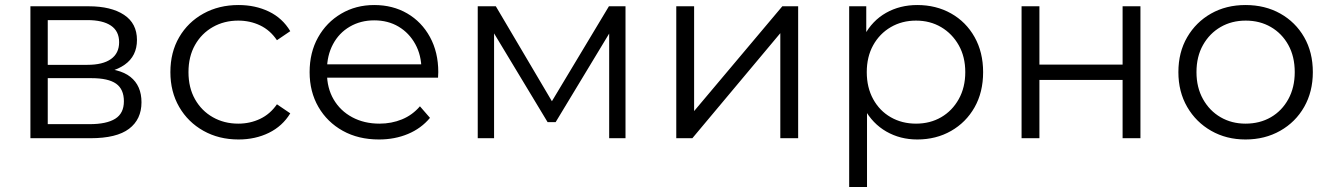

<svg xmlns="http://www.w3.org/2000/svg" viewBox="-20 -550 5295 764"><path d="M101 0V-525H333Q422 -525 473.5 -491Q525 -457 525 -391Q525 -327 476 -292.5Q427 -258 347 -258L361 -279Q455 -279 499 -244Q543 -209 543 -143Q543 -75 493.5 -37.5Q444 0 340 0ZM170 -56H337Q404 -56 438.5 -77.5Q473 -99 473 -147Q473 -195 442 -217Q411 -239 344 -239H170ZM170 -292H328Q389 -292 421.5 -315Q454 -338 454 -382Q454 -426 421.5 -448Q389 -470 328 -470H170Z M929 5Q851 5 789.5 -29.5Q728 -64 693 -124.5Q658 -185 658 -263Q658 -342 693 -402Q728 -462 789.5 -496Q851 -530 929 -530Q996 -530 1050 -504Q1104 -478 1135 -426L1082 -390Q1055 -430 1015 -449Q975 -468 928 -468Q872 -468 827 -442.5Q782 -417 756 -371Q730 -325 730 -263Q730 -201 756 -155Q782 -109 827 -83.5Q872 -58 928 -58Q975 -58 1015 -77Q1055 -96 1082 -135L1135 -99Q1104 -48 1050 -21.5Q996 5 929 5Z M1488 5Q1406 5 1344 -29.5Q1282 -64 1247 -124.5Q1212 -185 1212 -263Q1212 -341 1245.5 -401Q1279 -461 1337.5 -495.5Q1396 -530 1469 -530Q1543 -530 1600.5 -496.5Q1658 -463 1691 -402.5Q1724 -342 1724 -263Q1724 -258 1723.5 -252.5Q1723 -247 1723 -241H1266V-294H1685L1657 -273Q1657 -330 1632.5 -374.5Q1608 -419 1566 -444Q1524 -469 1469 -469Q1415 -469 1372 -444Q1329 -419 1305 -374Q1281 -329 1281 -271V-260Q1281 -200 1307.5 -154.5Q1334 -109 1381.5 -83.5Q1429 -58 1490 -58Q1538 -58 1579.5 -75Q1621 -92 1651 -127L1691 -81Q1656 -39 1603.5 -17Q1551 5 1488 5Z M1881 0V-525H1953L2191 -122H2161L2403 -525H2469V0H2404V-444L2417 -438L2191 -64H2159L1931 -442L1946 -445V0Z M2671 0V-525H2742V-108L3093 -525H3156V0H3085V-418L2735 0Z M3630 5Q3562 5 3507 -26.5Q3452 -58 3419.5 -117.5Q3387 -177 3387 -263Q3387 -349 3419 -408.5Q3451 -468 3506 -499Q3561 -530 3630 -530Q3705 -530 3764.5 -496.5Q3824 -463 3858 -402.5Q3892 -342 3892 -263Q3892 -183 3858 -123Q3824 -63 3764.5 -29Q3705 5 3630 5ZM3359 194V-525H3427V-367L3420 -262L3430 -156V194ZM3625 -58Q3681 -58 3725 -83.5Q3769 -109 3795 -155.5Q3821 -202 3821 -263Q3821 -324 3795 -370Q3769 -416 3725 -442Q3681 -468 3625 -468Q3569 -468 3524.5 -442Q3480 -416 3454.5 -370Q3429 -324 3429 -263Q3429 -202 3454.5 -155.5Q3480 -109 3524.5 -83.5Q3569 -58 3625 -58Z M4045 0V-525H4116V-293H4447V-525H4518V0H4447V-232H4116V0Z M4936 5Q4860 5 4799.5 -29.5Q4739 -64 4704 -124.5Q4669 -185 4669 -263Q4669 -342 4704 -402Q4739 -462 4799 -496Q4859 -530 4936 -530Q5014 -530 5074.5 -496Q5135 -462 5169.5 -402Q5204 -342 5204 -263Q5204 -185 5169.5 -124.5Q5135 -64 5074 -29.5Q5013 5 4936 5ZM4936 -58Q4993 -58 5037 -83.5Q5081 -109 5106.5 -155.5Q5132 -202 5132 -263Q5132 -325 5106.5 -371Q5081 -417 5037 -442.5Q4993 -468 4937 -468Q4881 -468 4837 -442.5Q4793 -417 4767 -371Q4741 -325 4741 -263Q4741 -202 4767 -155.5Q4793 -109 4837 -83.5Q4881 -58 4936 -58Z"/></svg>

Font: MOST Montserrat
Style: Regular
Weight: 400
Designer: Julieta Ulanovsky
Foundry: Julieta Ulanovsky
Version: Version 8.000;March 11, 2024;FontCreator 15.0.0.2926 64-bit